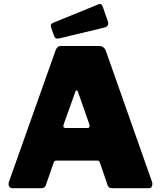

<svg xmlns="http://www.w3.org/2000/svg" viewBox="-20 -982 839 1002"><path d="M43 0Q32 0 27 -10.5Q22 -21 28 -37L270 -719Q275 -731 281 -736.5Q287 -742 300 -742H497Q523 -742 533 -715L773 -34Q777 -24 773.5 -12Q770 0 759 0H563Q546 0 541 -17L502 -132Q500 -137 497.5 -140.5Q495 -144 487 -144H275Q263 -144 260 -133L219 -15Q217 -9 211.5 -4.5Q206 0 195 0H43ZM437 -314Q452 -314 446 -334L386 -505Q384 -510 380 -510Q376 -510 374 -505L313 -335Q305 -314 323 -314ZM516 -948 543 -870Q551 -845 524 -838L291 -782Q278 -779 272 -782Q266 -785 262 -795L247 -838Q241 -856 255 -862L495 -960Q509 -966 516 -948Z"/></svg>

Font: Libre Franklin Black
Style: Regular
Weight: 900
Designer: Pablo Impallari, Rodrigo Fuenzalida, Nhung Nguyen
Foundry: Impallari Type
Version: Version 3.000